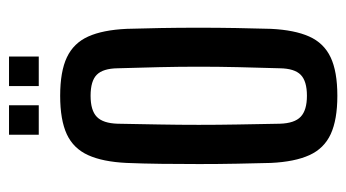

<svg xmlns="http://www.w3.org/2000/svg" viewBox="-191 -570 768 426"><g transform="rotate(-90 193.0 -357.0)"><path d="M193.5 7.5Q140.5 7.5 108.5 -7.2Q76.5 -22 61.8 -54.5Q47 -87 44.5 -140Q43.5 -174.5 42.8 -215.2Q42 -256 42 -299Q42 -342 42.5 -383.2Q43 -424.5 44.5 -460Q47 -513 61.8 -545.5Q76.5 -578 108.2 -592.8Q140 -607.5 193.5 -607.5Q247.5 -607.5 279 -592.5Q310.5 -577.5 325 -545.2Q339.5 -513 342 -460Q343 -425.5 343.8 -384.5Q344.5 -343.5 344.5 -300.8Q344.5 -258 343.8 -216.8Q343 -175.5 342 -140Q339.5 -87.5 325 -55Q310.5 -22.5 279 -7.5Q247.5 7.5 193.5 7.5ZM193.5 -60Q226 -60 240 -73.8Q254 -87.5 254.5 -120Q256 -169 257 -213Q258 -257 258 -300Q258 -343 257 -387.2Q256 -431.5 254.5 -480Q254 -512.5 240.2 -526.2Q226.5 -540 193.5 -540Q161 -540 146.8 -526.2Q132.5 -512.5 131.5 -480Q130.5 -431.5 129.8 -387.2Q129 -343 129 -300Q129 -257 129.8 -212.8Q130.5 -168.5 131.5 -120Q132.5 -87.5 147 -73.8Q161.5 -60 193.5 -60ZM215 -655V-721H280.5V-655ZM107 -655V-721H172.5V-655Z"/></g></svg>

Font: Big Shoulders Display Thin SemiBold
Style: Regular
Weight: 600
Version: Version 2.002